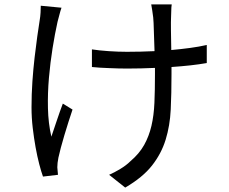

<svg xmlns="http://www.w3.org/2000/svg" viewBox="-20 -797 1040 871"><path d="M259 -762Q254 -748 249.5 -730Q245 -712 241 -698Q229 -644 218.5 -578.5Q208 -513 202 -444Q196 -375 197.5 -306.5Q199 -238 213 -177Q224 -209 237.5 -249.5Q251 -290 265 -327L309 -300Q300 -274 290.5 -243.5Q281 -213 272 -183.5Q263 -154 256 -127Q249 -100 245 -82Q240 -57 240 -38L243 -4L175 4Q167 -18 158 -52.5Q149 -87 141.5 -128.5Q134 -170 128.5 -216.5Q123 -263 123 -310Q123 -370 127 -427.5Q131 -485 137 -536.5Q143 -588 149 -631Q155 -674 160 -705Q163 -722 164 -740Q165 -758 165 -771ZM918 -511Q884 -505 843.5 -500.5Q803 -496 758 -493V-459Q758 -373 754.5 -300Q751 -227 731.5 -163.5Q712 -100 669.5 -46Q627 8 548 54L475 -4Q498 -14 525.5 -30.5Q553 -47 572 -66Q612 -100 634 -139.5Q656 -179 667 -226Q678 -273 680.5 -330.5Q683 -388 683 -460V-489Q620 -486 557 -486Q539 -486 518 -486.5Q497 -487 475.5 -488Q454 -489 433.5 -490Q413 -491 397 -493V-573Q429 -568 472.5 -565Q516 -562 556 -562Q618 -562 681 -565Q679 -612 678 -655.5Q677 -699 675 -718Q673 -735 670.5 -750.5Q668 -766 666 -777H759Q757 -764 757 -750Q757 -736 756 -719Q755 -702 755.5 -659.5Q756 -617 757 -570Q801 -574 842 -579.5Q883 -585 918 -593Z"/></svg>

Font: SpoqaHanSans-Regular
Style: Regular
Weight: 400
Designer: [Spoqa Han Sans] Dong-huui Kim \uAE40 \uB3D9 \uD718  Younghwa Kang \uAC15 \uC601 \uD654  [Noto Sans] Ryoko NISHIZUKA \u8
Foundry: Spoqa (http://www.spoqa-han-sans.com)
Version: Version 2.000